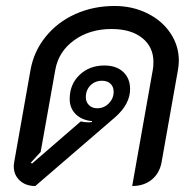

<svg xmlns="http://www.w3.org/2000/svg" viewBox="-20 -613 653 642"><path d="M26 -57Q26 -62 28 -74L82 -379Q93 -441 132.5 -490Q172 -539 232 -566Q292 -593 363 -593Q423 -593 472.5 -568.5Q522 -544 550 -502Q578 -460 578 -410Q578 -396 575 -379L520 -69Q513 -33 487 -12Q461 9 422 9L491 -380Q493 -389 493 -406Q493 -456 455.5 -486Q418 -516 353 -516Q280 -516 228 -478.5Q176 -441 165 -380L116 -105L83 -69L87 -66L250 -207Q262 -204 275 -204Q283 -204 287 -205L288 -208Q254 -211 233.5 -231Q213 -251 213 -282Q213 -331 246 -362.5Q279 -394 329 -394Q369 -394 392 -372.5Q415 -351 415 -315Q415 -265 365 -221L98 9Q66 9 46 -9.5Q26 -28 26 -57ZM360 -306Q360 -323 349.5 -333Q339 -343 321 -343Q298 -343 282.5 -327.5Q267 -312 267 -288Q267 -272 277.5 -261.5Q288 -251 305 -251Q328 -251 344 -267.5Q360 -284 360 -306Z"/></svg>

Font: K2D
Style: Italic
Weight: 400
Italic angle: -10°
Designer: Katatrad Aksorn Co.,Ltd.
Foundry: Cadson Demak Co.,Ltd.
Version: Version 1.000; ttfautohint (v1.6)